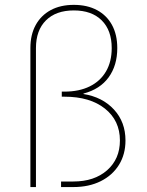

<svg xmlns="http://www.w3.org/2000/svg" viewBox="-20 -757 595 777"><path d="M103 0V-562.5Q103 -616.7 124.5 -655.8Q146 -694.8 185.3 -716.1Q224.6 -737.3 278.8 -737.3Q333 -737.3 372.6 -716.1Q412.1 -694.8 433.3 -655.8Q454.6 -616.7 454.6 -562.5Q454.6 -492.2 419.7 -444.1Q384.8 -396 317.9 -378.4V-376.5Q394.5 -364.3 441.2 -313.7Q487.8 -263.2 487.8 -188.5Q487.8 -132.3 461.4 -89.8Q435.1 -47.4 387.5 -23.7Q339.8 0 276.9 0H227.1V-22.5H276.9Q361.8 -22.5 413.6 -68.1Q465.3 -113.8 465.3 -188.5Q465.3 -269 404.8 -317.4Q344.2 -365.7 240.7 -365.7H230V-386.2H240.7Q300.3 -386.2 343.3 -407.5Q386.2 -428.7 409.2 -468.3Q432.1 -507.8 432.1 -562.5Q432.1 -634.3 391.6 -674.6Q351.1 -714.8 278.8 -714.8Q206.5 -714.8 166 -674.6Q125.5 -634.3 125.5 -562.5V0Z"/></svg>

Font: Inter 20pt Thin
Style: Regular
Weight: 250
Version: Version 4.001;git-66647c0bb